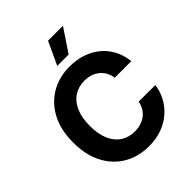

<svg xmlns="http://www.w3.org/2000/svg" viewBox="-261 -1111 1273 1273"><g transform="rotate(-45 376.0 -474.5)"><path d="M704.9 -472.7H549.4Q545.1 -502.8 532 -526.5Q518.8 -550.1 498.2 -566.8Q477.6 -583.5 450.8 -592.3Q424 -601.2 392.8 -601.2Q336.3 -601.2 294.4 -573.3Q252.5 -545.5 229.4 -492.4Q206.3 -439.3 206.3 -363.6Q206.3 -285.9 229.6 -233Q252.8 -180 294.7 -153.1Q336.6 -126.1 391.7 -126.1Q422.6 -126.1 449 -134.2Q475.5 -142.4 496.1 -158.2Q516.7 -174 530.4 -196.7Q544 -219.5 549.4 -248.6L704.9 -247.9Q698.9 -197.8 674.9 -151.5Q650.9 -105.1 610.6 -68.7Q570.3 -32.3 514.7 -11.2Q459.2 9.9 389.2 9.9Q291.9 9.9 215.4 -34.1Q138.8 -78.1 94.6 -161.6Q50.4 -245 50.4 -363.6Q50.4 -482.6 95.2 -566.1Q139.9 -649.5 216.6 -693.4Q293.3 -737.2 389.2 -737.2Q452.4 -737.2 506.6 -719.5Q560.7 -701.7 602.6 -667.8Q644.5 -633.9 671 -584.9Q697.4 -535.9 704.9 -472.7ZM334.9 -797.6 410.2 -959.2H550.1L441.8 -797.6Z"/></g></svg>

Font: InterMG
Style: Bold
Weight: 700
Designer: Rasmus Andersson
Foundry: rsms
Version: Version 3.019;December 26, 2023;FontCreator 15.0.0.2955 64-b